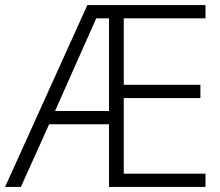

<svg xmlns="http://www.w3.org/2000/svg" viewBox="-21 -734 863 754"><path d="M786 0V-52H465V-349H766V-401H465V-662H786V-714H322L-1 0H61L172 -246H407V0ZM195 -298 357 -662H407V-298Z"/></svg>

Font: Noto Sans Meetei Mayek Light
Style: Regular
Weight: 300
Designer: Monotype Design Team and Neelakash Kshetrimayum
Foundry: Monotype Imaging Inc.
Version: Version 2.002